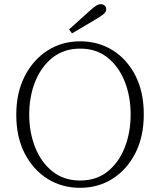

<svg xmlns="http://www.w3.org/2000/svg" viewBox="-20 -886 767 920"><path d="M364 14Q277 14 208 -29Q139 -72 98.5 -150.5Q58 -229 58 -336Q58 -442 98.5 -521Q139 -600 208 -644Q277 -688 364 -688Q451 -688 520 -645Q589 -602 629 -523.5Q669 -445 669 -338Q669 -232 629 -153Q589 -74 520 -30Q451 14 364 14ZM364 -21Q442 -21 496 -64.5Q550 -108 578 -180Q606 -252 606 -337Q606 -423 578 -494.5Q550 -566 496 -609.5Q442 -653 364 -653Q286 -653 231.5 -609.5Q177 -566 148.5 -494.5Q120 -423 120 -337Q120 -252 148.5 -180Q177 -108 231.5 -64.5Q286 -21 364 -21ZM311 -745Q337 -768 362 -791Q387 -814 412 -836Q431 -853 442 -859.5Q453 -866 463 -866Q474 -866 481.5 -859.5Q489 -853 489 -842Q489 -831 479 -821Q469 -811 445 -797Q415 -780 385 -761.5Q355 -743 325 -726Z"/></svg>

Font: Source Serif 4 SmText Light
Style: Regular
Weight: 300
Designer: Frank Grießhammer
Foundry: Adobe
Version: Version 4.005;hotconv 1.1.0;makeotfexe 2.6.0